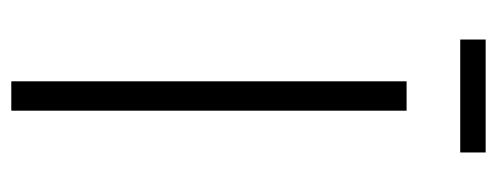

<svg xmlns="http://www.w3.org/2000/svg" viewBox="-290 -590 880 340"><g transform="rotate(90 150.0 -420.0)"><path d="M176 0H124V-700H176ZM250 -795H50V-840H250Z"/></g></svg>

Font: Kulim Park ExtraLight
Style: Regular
Weight: 275
Designer: Noponies / Dale Sattler
Foundry: Noponies
Version: Version 1.000; ttfautohint (v1.8.3)